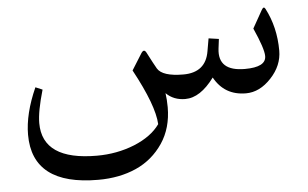

<svg xmlns="http://www.w3.org/2000/svg" viewBox="-47 -407 1233 769"><g transform="rotate(-5 569.5 -22.5)"><path d="M938 -1C975.1 -1 1008.8 -17.6 1039.6 -50.8C1070.3 -83.5 1085.4 -120.1 1085.4 -159.7C1085.4 -222.7 1071.8 -280.3 1044.9 -331.5C1040.5 -339.8 1035.6 -338.4 1029.8 -328.1L989.7 -256.8C1014.6 -201.2 1027.3 -163.1 1027.3 -143.1C1027.3 -113.3 999 -98.6 941.9 -98.6C869.6 -98.6 836.4 -128.4 843.8 -189L848.6 -227.5L807.6 -233.4L798.8 -182.6C789.6 -126.5 754.9 -98.1 694.8 -98.1C638.7 -98.1 604 -109.4 590.8 -131.3C584 -142.6 572.3 -165 555.2 -197.8C548.8 -210 542 -209.5 534.2 -197.3L493.2 -131.8C546.4 -33.7 574.2 40.5 576.7 91.3C554.2 123 519.5 148.4 472.7 167.5C425.3 186.5 375 195.8 321.8 195.8C175.8 195.8 102.5 146 102.5 45.9C102.5 14.2 110.8 -29.8 127.4 -86.9L99.6 -98.6C68.8 -29.8 53.7 32.7 53.7 88.4C53.7 224.6 142.1 292.5 318.8 292.5C375.5 292.5 426.3 282.7 471.2 262.7C516.1 242.7 552.2 211.9 579.6 171.4C606.9 130.9 620.6 82.5 620.6 26.9C620.6 6.3 619.1 -12.7 616.7 -29.8C636.7 -9.8 662.6 0.5 693.8 0.5C734.4 0.5 772.9 -24.9 810.5 -75.7C837.9 -25.9 880.4 -1 938 -1Z"/></g></svg>

Font: Parastoo
Style: Regular
Weight: 400
Foundry: Saber Rastikerdar (saber.rastikerdar@gmail.com)
Version: Version 2.0.1